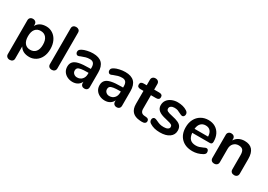

<svg xmlns="http://www.w3.org/2000/svg" viewBox="10 -1653 3882 2781"><g transform="rotate(30 1951.5 -262.5)"><path d="M405 -129.4Q438 -169.9 438 -245.1Q438 -320.3 405 -362.1Q372.1 -403.8 312.5 -403.8Q252.9 -403.8 220.5 -362.8Q188 -321.8 188 -246.3Q188 -170.9 220.5 -129.9Q252.9 -88.9 312.5 -88.9Q372.1 -88.9 405 -129.4ZM188 -415Q233.9 -501 351.1 -501Q409.2 -501 458.5 -469Q507.8 -437 535.4 -378.4Q563 -319.8 563 -243.9Q563 -168 535.4 -111.1Q507.8 -54.2 459 -23.2Q410.2 7.8 352.5 7.8Q236.8 7.8 189.9 -75.2V128.9Q189.9 154.8 172.9 169.9Q155.8 185.1 127.9 185.1Q100.1 185.1 82.5 168.9Q64.9 152.8 64.9 127V-439.9Q64.9 -466.8 81.5 -482.9Q98.1 -499 126 -499Q153.8 -499 170.9 -482.9Q188 -466.8 188 -439.9Z M665.5 -54.2V-650.9Q665.5 -679.7 683.1 -694.8Q700.7 -710 727.5 -710Q754.4 -710 772.5 -695.1Q790.5 -680.2 790.5 -650.9V-54.2Q790.5 -25.4 772.5 -9.8Q754.4 5.9 727.5 5.9Q700.7 5.9 683.1 -9.5Q665.5 -24.9 665.5 -54.2Z M1213.4 -202.1V-223.1H1195.3Q1067.9 -223.6 1038.6 -196.3Q1022.5 -181.6 1022.5 -152.1Q1022.5 -122.6 1044.9 -102.3Q1067.4 -82 1100.6 -82Q1150.4 -82 1181.9 -115.5Q1213.4 -148.9 1213.4 -202.1ZM1213.4 -312Q1213.9 -405.8 1133.8 -405.8Q1095.7 -405.8 1065.7 -397.5Q1035.6 -389.2 994.6 -373Q968.8 -359.9 953.6 -359.9Q938.5 -359.9 927 -373Q915.5 -386.2 915.5 -405.3Q915.5 -424.3 924.1 -436.8Q932.6 -449.2 960.2 -464.1Q987.8 -479 1036.1 -490Q1084.5 -501 1131.3 -501Q1233.4 -501 1283 -450.4Q1332.5 -399.9 1332.5 -296.9V-53.2Q1332.5 -26.4 1316.4 -10.7Q1300.3 4.9 1273.4 4.9Q1246.6 4.9 1230 -11Q1213.4 -26.9 1213.4 -53.2V-75.2Q1196.3 -36.1 1159.9 -14.2Q1123.5 7.8 1075.2 7.8Q1026.9 7.8 986.6 -12.2Q946.3 -32.2 923.3 -67.1Q900.4 -102.1 900.4 -150.6Q900.4 -199.2 928 -230.2Q955.6 -261.2 1017.6 -275.1Q1079.6 -289.1 1188.5 -289.1H1213.4Z M1752.9 -202.1V-223.1H1734.9Q1607.4 -223.6 1578.1 -196.3Q1562 -181.6 1562 -152.1Q1562 -122.6 1584.5 -102.3Q1606.9 -82 1640.1 -82Q1689.9 -82 1721.4 -115.5Q1752.9 -148.9 1752.9 -202.1ZM1752.9 -312Q1753.4 -405.8 1673.3 -405.8Q1635.3 -405.8 1605.2 -397.5Q1575.2 -389.2 1534.2 -373Q1508.3 -359.9 1493.2 -359.9Q1478 -359.9 1466.6 -373Q1455.1 -386.2 1455.1 -405.3Q1455.1 -424.3 1463.6 -436.8Q1472.2 -449.2 1499.8 -464.1Q1527.3 -479 1575.7 -490Q1624 -501 1670.9 -501Q1772.9 -501 1822.5 -450.4Q1872.1 -399.9 1872.1 -296.9V-53.2Q1872.1 -26.4 1856 -10.7Q1839.8 4.9 1813 4.9Q1786.1 4.9 1769.5 -11Q1752.9 -26.9 1752.9 -53.2V-75.2Q1735.8 -36.1 1699.5 -14.2Q1663.1 7.8 1614.7 7.8Q1566.4 7.8 1526.1 -12.2Q1485.8 -32.2 1462.9 -67.1Q1439.9 -102.1 1439.9 -150.6Q1439.9 -199.2 1467.5 -230.2Q1495.1 -261.2 1557.1 -275.1Q1619.1 -289.1 1728 -289.1H1752.9Z M2242.7 -395H2157.7V-168Q2157.7 -93.8 2225.6 -88.9L2252.4 -86.9Q2302.7 -84 2302.7 -42Q2302.7 -18.1 2283.2 -5.6Q2263.7 6.8 2227.5 4.9L2200.7 2.9Q2032.7 -9.3 2032.7 -176.8V-395H1982.4Q1926.8 -395 1926.8 -441.9Q1926.8 -488.8 1982.4 -488.8H2032.7V-581.1Q2032.7 -607.9 2049.6 -624Q2066.4 -640.1 2095 -640.1Q2123.5 -640.1 2140.6 -624Q2157.7 -607.9 2157.7 -581.1V-488.8H2242.7Q2298.8 -488.8 2298.8 -441.9Q2298.8 -395 2242.7 -395Z M2626.5 -167Q2609.4 -184.6 2519.3 -203.9Q2429.2 -223.1 2390.6 -256.1Q2352.1 -289.1 2352.1 -340.1Q2352.1 -391.1 2378.2 -426.5Q2404.3 -461.9 2449.7 -481.4Q2495.6 -501 2545.4 -501Q2641.1 -501 2704.1 -460Q2736.3 -439.9 2736.3 -407.2Q2736.3 -387.2 2725.3 -373.5Q2714.4 -359.9 2698.5 -359.9Q2682.6 -359.9 2652.1 -376.5Q2621.6 -393.1 2600.3 -400.6Q2579.1 -408.2 2545.2 -408.2Q2511.2 -408.2 2489.7 -393.1Q2468.3 -377.9 2468.3 -352.5Q2468.3 -327.1 2490.2 -314Q2512.2 -300.8 2577.1 -287.4Q2642.1 -273.9 2680.2 -255.9Q2718.3 -237.8 2734.9 -210.9Q2751.5 -184.1 2751.5 -142.1Q2751.5 -74.2 2694.8 -33.2Q2638.2 7.8 2536.6 7.8Q2435.1 7.8 2368.2 -35.2Q2335.9 -54.2 2336.4 -88.9Q2336.4 -108.9 2347.4 -121.3Q2358.4 -133.8 2374.8 -133.8Q2391.1 -133.8 2422.4 -118.4Q2453.6 -103 2480 -95Q2506.3 -86.9 2547.9 -86.9Q2589.4 -86.9 2612.8 -101.1Q2636.2 -115.2 2636.2 -136.2Q2636.2 -157.2 2626.5 -167Z M2948.2 -289.1H3174.3Q3172.4 -350.1 3144.3 -381.6Q3116.2 -413.1 3065.7 -413.1Q3015.1 -413.1 2984.6 -381.1Q2954.1 -349.1 2948.2 -289.1ZM3241.7 -35.2Q3165 7.8 3081.1 7.8Q2962.9 7.8 2894 -60.1Q2825.2 -127.9 2825.2 -246.1Q2825.2 -321.3 2855.2 -379.2Q2885.3 -437 2939.7 -469Q2994.1 -501 3061.5 -501Q3128.9 -501 3178 -471.9Q3227.1 -442.9 3254.2 -389.9Q3281.2 -336.9 3281.2 -265.1Q3281.2 -222.2 3243.2 -222.2H2948.2Q2954.1 -153.3 2987.1 -120.6Q3020 -87.9 3083 -87.9Q3115.2 -87.9 3139.6 -95.9Q3164.1 -104 3195.3 -118.2Q3225.1 -134.3 3240.7 -134Q3256.3 -133.8 3266.8 -120.8Q3277.3 -107.9 3277.3 -81.5Q3277.3 -55.2 3241.7 -35.2Z M3667 -501Q3840.8 -501 3840.8 -299.8V-54.2Q3840.8 -26.4 3824.5 -10.3Q3808.1 5.9 3779.1 5.9Q3750 5.9 3732.9 -10Q3715.8 -25.9 3715.8 -54.2V-293Q3715.8 -350.1 3694.3 -376Q3672.9 -401.9 3622.8 -401.9Q3572.8 -401.9 3540.3 -367.9Q3507.8 -334 3507.8 -276.9V-54.2Q3507.8 -26.4 3490.7 -10.3Q3473.6 5.9 3444.8 5.9Q3416 5.9 3399.4 -10Q3382.8 -25.9 3382.8 -54.2V-440.9Q3382.8 -466.8 3399.9 -482.9Q3417 -499 3444.3 -499Q3471.7 -499 3488.3 -483.4Q3504.9 -467.8 3504.9 -442.9V-416Q3529.8 -457 3571.8 -479Q3613.8 -501 3667 -501Z"/></g></svg>

Font: Nunito-Bold
Style: Bold
Weight: 700
Designer: Vernon Adams
Foundry: newtypography
Version: Version 3.000